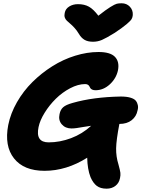

<svg xmlns="http://www.w3.org/2000/svg" viewBox="-20 -1010 854 1160"><path d="M714.8 -990.2Q745.1 -990.2 764.6 -969.5Q784.2 -948.7 782.2 -918.9Q781.2 -905.3 775.1 -894.8Q769 -884.3 745.1 -864Q721.2 -843.8 673.8 -812Q621.6 -779.8 595.9 -768.8Q570.3 -757.8 542 -757.8Q509.8 -757.8 490 -769.8Q470.2 -781.7 456.1 -806.2Q444.3 -826.2 429.4 -842.3Q414.6 -858.4 403.8 -867.2Q393.1 -876 383.8 -885Q374.5 -894 371.1 -905.3Q367.7 -916.5 371.1 -932.1Q375.5 -956.5 398.2 -970.7Q420.9 -984.9 451.2 -984.9Q489.7 -984.9 517.1 -969.7Q544.4 -954.6 574.2 -915Q618.7 -950.2 646.2 -967.3Q673.8 -984.4 685.5 -987.3Q697.3 -990.2 714.8 -990.2ZM412.1 -233.9Q375 -233.9 353.3 -258.8Q331.5 -283.7 339.8 -320.8Q345.2 -347.7 361.8 -362.3Q378.4 -377 418.9 -388.2Q543 -423.8 710 -426.8Q745.1 -426.8 768.1 -419.9Q791 -413.1 800.3 -401.6Q809.6 -390.1 812.7 -374.8Q815.9 -359.4 811 -342.8Q804.2 -306.6 775.6 -283.9Q747.1 -261.2 701.2 -261.2Q682.6 -164.6 681.6 -114.3Q680.7 -64 695.8 -16.1Q705.6 19.5 707.3 33.9Q709 48.3 705.1 65.9Q699.2 96.2 677.2 113Q655.3 129.9 624 129.9Q586.9 129.9 564.7 113Q542.5 96.2 526.9 60.1Q508.3 12.7 506.8 -57.1Q381.3 22 249 22Q124 22 64.7 -53Q5.4 -127.9 29.8 -254.9Q43.9 -325.2 82.5 -392.6Q121.1 -460 175.8 -514.2Q230.5 -568.4 295.9 -609.6Q361.3 -650.9 433.8 -673.3Q506.3 -695.8 575.2 -695.8Q646.5 -695.8 674.6 -666.5Q702.6 -637.2 692.9 -585.9Q682.6 -536.6 643.8 -500.7Q605 -464.8 557.1 -464.8Q544.4 -464.8 536.6 -468.8Q528.8 -472.7 525.6 -478Q522.5 -483.4 519.8 -488.8Q517.1 -494.1 511 -498Q504.9 -502 494.1 -502Q451.7 -502 403.8 -476.8Q356 -451.7 317.1 -413.3Q278.3 -375 249.8 -328.9Q221.2 -282.7 212.9 -242.2Q193.4 -149.9 273.9 -149.9Q341.8 -149.9 409.4 -175.3Q477.1 -200.7 530.8 -250Q510.7 -247.6 485.4 -243.2Q460 -238.8 442.9 -236.3Q425.8 -233.9 412.1 -233.9Z"/></svg>

Font: Shantell Sans Bouncy
Style: Italic
Weight: 800
Italic angle: -11.31°
Designer: Stephen Nixon, Anya Danilova, Shantell Martin
Foundry: Arrow Type
Version: Version 1.006;[9816181b4]